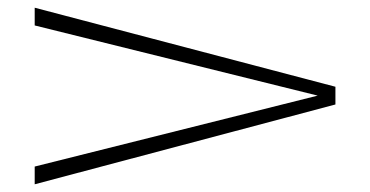

<svg xmlns="http://www.w3.org/2000/svg" viewBox="-20 -533 960 498"><path d="M70 -467V-513L850 -308V-262L70 -55V-101L804 -285Z"/></svg>

Font: Coconat
Style: Bold
Weight: 900
Width: 8
Designer: Sara Lavazza
Foundry: Collletttivo
Version: Version 1.000;Glyphs 3.2 (3217)